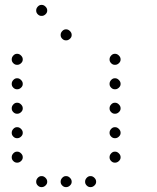

<svg xmlns="http://www.w3.org/2000/svg" viewBox="-20 -793 640 785"><path d="M149 -773Q141 -773 134.5 -766Q128 -759 128 -751V-749Q128 -741 134.5 -734.5Q141 -728 149 -728H151Q159 -728 166 -734.5Q173 -741 173 -749V-751Q173 -759 166 -766Q159 -773 151 -773ZM249 -673Q241 -673 234.5 -666Q228 -659 228 -651V-649Q228 -641 234.5 -634.5Q241 -628 249 -628H251Q259 -628 266 -634.5Q273 -641 273 -649V-651Q273 -659 266 -666Q259 -673 251 -673ZM49 -573Q41 -573 34.5 -566Q28 -559 28 -551V-549Q28 -541 34.5 -534.5Q41 -528 49 -528H51Q59 -528 66 -534.5Q73 -541 73 -549V-551Q73 -559 66 -566Q59 -573 51 -573ZM449 -573Q441 -573 434.5 -566Q428 -559 428 -551V-549Q428 -541 434.5 -534.5Q441 -528 449 -528H451Q459 -528 466 -534.5Q473 -541 473 -549V-551Q473 -559 466 -566Q459 -573 451 -573ZM49 -473Q41 -473 34.5 -466Q28 -459 28 -451V-449Q28 -441 34.5 -434.5Q41 -428 49 -428H51Q59 -428 66 -434.5Q73 -441 73 -449V-451Q73 -459 66 -466Q59 -473 51 -473ZM449 -473Q441 -473 434.5 -466Q428 -459 428 -451V-449Q428 -441 434.5 -434.5Q441 -428 449 -428H451Q459 -428 466 -434.5Q473 -441 473 -449V-451Q473 -459 466 -466Q459 -473 451 -473ZM49 -373Q41 -373 34.5 -366Q28 -359 28 -351V-349Q28 -341 34.5 -334.5Q41 -328 49 -328H51Q59 -328 66 -334.5Q73 -341 73 -349V-351Q73 -359 66 -366Q59 -373 51 -373ZM449 -373Q441 -373 434.5 -366Q428 -359 428 -351V-349Q428 -341 434.5 -334.5Q441 -328 449 -328H451Q459 -328 466 -334.5Q473 -341 473 -349V-351Q473 -359 466 -366Q459 -373 451 -373ZM49 -273Q41 -273 34.5 -266Q28 -259 28 -251V-249Q28 -241 34.5 -234.5Q41 -228 49 -228H51Q59 -228 66 -234.5Q73 -241 73 -249V-251Q73 -259 66 -266Q59 -273 51 -273ZM449 -273Q441 -273 434.5 -266Q428 -259 428 -251V-249Q428 -241 434.5 -234.5Q441 -228 449 -228H451Q459 -228 466 -234.5Q473 -241 473 -249V-251Q473 -259 466 -266Q459 -273 451 -273ZM49 -173Q41 -173 34.5 -166Q28 -159 28 -151V-149Q28 -141 34.5 -134.5Q41 -128 49 -128H51Q59 -128 66 -134.5Q73 -141 73 -149V-151Q73 -159 66 -166Q59 -173 51 -173ZM449 -173Q441 -173 434.5 -166Q428 -159 428 -151V-149Q428 -141 434.5 -134.5Q441 -128 449 -128H451Q459 -128 466 -134.5Q473 -141 473 -149V-151Q473 -159 466 -166Q459 -173 451 -173ZM149 -73Q141 -73 134.5 -66Q128 -59 128 -51V-49Q128 -41 134.5 -34.5Q141 -28 149 -28H151Q159 -28 166 -34.5Q173 -41 173 -49V-51Q173 -59 166 -66Q159 -73 151 -73ZM249 -73Q241 -73 234.5 -66Q228 -59 228 -51V-49Q228 -41 234.5 -34.5Q241 -28 249 -28H251Q259 -28 266 -34.5Q273 -41 273 -49V-51Q273 -59 266 -66Q259 -73 251 -73ZM349 -73Q341 -73 334.5 -66Q328 -59 328 -51V-49Q328 -41 334.5 -34.5Q341 -28 349 -28H351Q359 -28 366 -34.5Q373 -41 373 -49V-51Q373 -59 366 -66Q359 -73 351 -73Z"/></svg>

Font: Doto Rounded Light
Style: Regular
Weight: 300
Monospace: yes
Version: Version 1.000